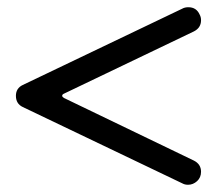

<svg xmlns="http://www.w3.org/2000/svg" viewBox="-20 -622 614 531"><path d="M484 -115 43 -326Q24 -335 24 -357Q24 -378 43 -387L484 -598Q491 -602 501 -602Q523 -602 532 -582Q536 -575 536 -566Q536 -545 516 -535L157 -363Q152 -361 152 -357Q152 -354 157 -351L516 -178Q536 -168 536 -147Q536 -131 525 -121Q514 -111 500 -111Q491 -111 484 -115Z"/></svg>

Font: Kiwi Maru Medium
Style: Regular
Weight: 500
Designer: Hiroki-Chan
Version: Version 1.100